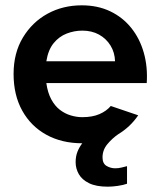

<svg xmlns="http://www.w3.org/2000/svg" viewBox="-20 -527 595 721"><path d="M385 174Q341 174 314.5 161Q288 148 276 127Q264 106 264 82Q264 60 271 42.5Q278 25 289 11Q212 11 154 -21Q96 -53 63.5 -111.5Q31 -170 31 -249Q31 -328 66 -386Q101 -444 158.5 -475.5Q216 -507 287 -507Q347 -507 394 -484.5Q441 -462 473 -422Q505 -382 520 -329Q535 -276 531 -215H154Q159 -179 172.5 -154Q186 -129 205 -114.5Q224 -100 246 -93.5Q268 -87 289 -87Q327 -87 353.5 -98.5Q380 -110 396 -129L499 -94Q484 -72 465.5 -54.5Q447 -37 424 -23Q402 -8 383.5 14Q365 36 365 64Q365 87 380 96Q395 105 413 105Q425 105 437 102Q449 99 457 97V163Q443 168 422.5 171Q402 174 385 174ZM154 -297H412Q411 -330 395 -356Q379 -382 352 -397Q325 -412 289 -412Q259 -412 230.5 -401Q202 -390 181.5 -365Q161 -340 154 -297Z"/></svg>

Font: Atkinson Hyperlegible Next SemiBold
Style: Regular
Weight: 600
Designer: Elliott Scott, Megan Eiswerth, Linus Boman, Theodore Petrosky, Letters from Sweden
Foundry: Applied Design Works, Letters from Sweden
Version: Version 2.001